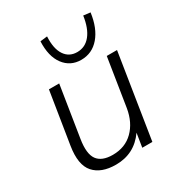

<svg xmlns="http://www.w3.org/2000/svg" viewBox="-177 -861 922 989"><g transform="rotate(-30 284.5 -367.0)"><path d="M226 8Q139 8 96.5 -40Q54 -88 71 -194L120 -501H181L133 -198Q120 -116 146 -80Q172 -44 237 -44Q311 -44 358.5 -91Q406 -138 419 -216L464 -501H525L446 0H386L399 -82Q336 8 226 8ZM341 -549Q277 -549 239.5 -599Q202 -649 206 -737L248 -742Q244 -671 269.5 -632.5Q295 -594 343 -594Q391 -594 422 -632.5Q453 -671 463 -742L504 -737Q492 -649 449 -599Q406 -549 341 -549Z"/></g></svg>

Font: Mulish Light
Style: Italic
Weight: 300
Italic angle: -9°
Designer: Vernon Adams
Foundry: Vernon Adams
Version: Version 3.603; ttfautohint (v1.8.3)